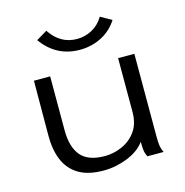

<svg xmlns="http://www.w3.org/2000/svg" viewBox="-100 -752 826 857"><g transform="rotate(-15 312.5 -323.5)"><path d="M276 11Q203 11 159 -16.5Q115 -44 95.5 -93Q76 -142 77 -208L78 -457H153V-208Q153 -130 187 -90Q221 -50 298 -50Q338 -50 377 -67Q416 -84 441.5 -119Q467 -154 467 -209V-457H542V-71Q542 -53 544 -35.5Q546 -18 555 0H480Q471 -17 469.5 -35Q468 -53 468 -70Q440 -32 386 -10.5Q332 11 276 11ZM436 -657 487 -628Q459 -584 413 -560.5Q367 -537 313 -537Q204 -537 139 -628L189 -658Q236 -587 313 -587Q350 -587 382.5 -604.5Q415 -622 436 -657Z"/></g></svg>

Font: Inconsolata Expanded Thin
Style: Regular
Weight: 100
Width: 7
Monospace: yes
Designer: Raph Levien, Cyreal, Brenton Simpson
Foundry: Raph Levien, Cyreal, Google
Version: Version 3.100; ttfautohint (v1.8.4.7-5d5b)